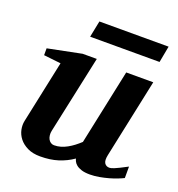

<svg xmlns="http://www.w3.org/2000/svg" viewBox="-124 -770 823 886"><g transform="rotate(20 287.0 -327.5)"><path d="M571.8 -27.8Q561.5 -22.5 543.7 -15.4Q525.9 -8.3 504.2 -2.2Q482.4 3.9 459 8.1Q435.5 12.2 414.1 12.2Q388.2 12.2 372.1 6.8Q356 1.5 346.9 -6.1Q337.9 -13.7 334 -21.7Q330.1 -29.8 329.1 -35.2Q295.9 -12.2 257.3 0Q218.8 12.2 169.9 12.2Q132.8 12.2 107.2 -0.5Q81.5 -13.2 66.7 -32.2Q51.8 -51.3 47.1 -74Q42.5 -96.7 46.9 -117.2L111.8 -423.8L27.8 -433.1V-466.8L192.9 -500H262.2L180.2 -117.2Q177.7 -105.5 179 -94.7Q180.2 -84 184.6 -75.9Q189 -67.9 196.3 -63Q203.6 -58.1 212.9 -58.1Q229.5 -58.1 245.4 -62.7Q261.2 -67.4 276.1 -75.7Q291 -84 305.2 -94.7Q319.3 -105.5 333 -118.2L411.1 -487.8H543.9L461.9 -100.1Q456.1 -72.3 464.1 -60.1Q472.2 -47.9 487.8 -47.9Q491.7 -47.9 496.8 -49.1Q502 -50.3 511 -54Q520 -57.6 534.4 -64.7Q548.8 -71.8 571.8 -84ZM539.1 -585.9H198.2L214.4 -666.5H554.2Z"/></g></svg>

Font: Charis SIL APac
Style: Bold Italic
Weight: 700
Italic angle: -11°
Foundry: SIL International
Version: Version 5.000